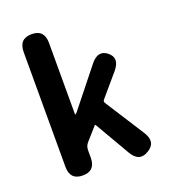

<svg xmlns="http://www.w3.org/2000/svg" viewBox="-146 -903 897 1019"><g transform="rotate(-20 302.5 -393.0)"><path d="M151 0Q79 0 79 -75V-723Q79 -798 151 -798Q222 -798 222 -723V-323Q222 -318 224.5 -318Q227 -318 239 -333L404 -540Q451 -599 499 -560Q547 -521 498 -463L393 -340Q386 -331 392 -322L534 -100Q575 -36 517 -1Q459 35 421 -30L306 -228Q303 -232 300 -228L237 -157Q222 -140 222 -117V-75Q222 0 151 0Z"/></g></svg>

Font: Resource Han Rounded JP
Style: Bold
Weight: 700
Designer: Cyano Hao (round all glyphs); Ryoko NISHIZUKA 西塚涼子 (kana, bopomofo & ideographs); Paul D. Hunt (Latin, Greek & Cyrillic)
Foundry: Cyano Hao
Version: 0.990